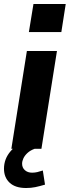

<svg xmlns="http://www.w3.org/2000/svg" viewBox="-38 -747 350 964"><path d="M19 0 97 -491H248L170 0ZM107 -586 130 -727H292L270 -586ZM93 197Q39 197 10.5 170.5Q-18 144 -18 100Q-18 51 15 12.5Q48 -26 98 -45L136 0Q114 8 100 21Q86 34 79.5 48Q73 62 73 75Q73 95 87 107.5Q101 120 123 120Q137 120 149.5 117Q162 114 177 109L188 180Q161 188 139.5 192.5Q118 197 93 197Z"/></svg>

Font: Nunito Sans 12pt ExtraLight 12pt ExtraBold
Style: Italic
Weight: 800
Italic angle: -9°
Version: Version 3.101;gftools[0.9.27]